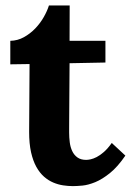

<svg xmlns="http://www.w3.org/2000/svg" viewBox="-20 -645 465 682"><path d="M16.6 -500Q42.5 -500.5 64.9 -512.9Q87.4 -525.4 105.2 -543.9Q123 -562.5 135.5 -584.5Q147.9 -606.4 153.8 -625.5H227.5L227.1 -500H354.5V-422.9L227.1 -420.4Q226.6 -349.6 226.3 -303Q226.1 -256.3 225.8 -228.3Q225.6 -200.2 225.6 -188.2Q225.6 -176.3 225.6 -174.3Q225.6 -156.7 227.8 -139.4Q230 -122.1 236.6 -108.2Q243.2 -94.2 255.1 -85.7Q267.1 -77.1 286.1 -77.1Q292.5 -77.1 302 -79.1Q311.5 -81.1 323.5 -87.2Q335.4 -93.3 349.1 -105.2Q362.8 -117.2 377 -137.2L425.3 -92.3Q397.9 -52.2 370.6 -30.3Q343.3 -8.3 318.4 2Q293.5 12.2 272.9 14.2Q252.4 16.1 238.8 16.1Q222.2 16.1 204.3 13.4Q186.5 10.7 169.2 3.4Q151.9 -3.9 136.5 -17.3Q121.1 -30.8 109.1 -52.2Q97.2 -73.7 90.3 -104.2Q83.5 -134.8 83.5 -176.3L85 -417.5L16.6 -416.5Z"/></svg>

Font: DimaBanoo
Style: Bold
Weight: 800
Designer: R.Balvardi
Foundry: R.Balvardi
Version: Version 1.0.0-alpha3